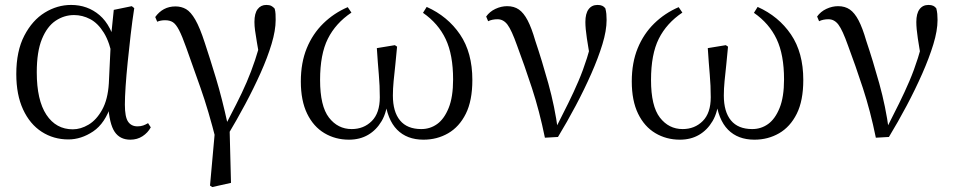

<svg xmlns="http://www.w3.org/2000/svg" viewBox="-20 -551 3872 778"><path d="M257 14Q197 14 149 -17Q101 -48 73.5 -107.5Q46 -167 46 -251Q46 -344 78.5 -406.5Q111 -469 161.5 -500Q212 -531 268 -531Q335 -531 383.5 -489.5Q432 -448 452 -358H459L437 -313Q425 -379 401 -418Q377 -457 345.5 -473.5Q314 -490 280 -490Q240 -490 205.5 -467Q171 -444 150 -393Q129 -342 129 -258Q129 -145 168 -86Q207 -27 275 -27Q307 -27 339 -46Q371 -65 394 -106.5Q417 -148 421 -213L430 -403L441 -511L514 -526L524 -518Q516 -467 509.5 -410.5Q503 -354 497.5 -300Q492 -246 489 -201Q486 -156 486 -127Q486 -77 499 -58Q512 -39 537 -39Q550 -39 560 -42.5Q570 -46 580 -52L591 -35Q579 -13 557.5 1Q536 15 508 15Q466 15 444.5 -17Q423 -49 418 -128H431Q406 -51 357.5 -18.5Q309 14 257 14Z M831 201 854 -55 856 20Q825 -103 792.5 -195Q760 -287 735 -357Q718 -405 705.5 -429Q693 -453 680.5 -461Q668 -469 649 -469Q631 -469 617 -463L609 -482Q624 -503 644.5 -514Q665 -525 691 -525Q715 -525 734 -514Q753 -503 771.5 -471Q790 -439 810 -377Q830 -317 855 -234.5Q880 -152 903 -46L910 -44L916 190L840 207ZM903 -4 886 -29Q914 -83 937.5 -129Q961 -175 979.5 -218Q998 -261 1013.5 -307.5Q1029 -354 1043 -409L1035 -298Q1026 -350 1021 -379.5Q1016 -409 1013.5 -427.5Q1011 -446 1011 -462Q1011 -497 1024 -514Q1037 -531 1059 -531Q1072 -531 1079.5 -527Q1087 -523 1093 -516Q1096 -505 1096.5 -494Q1097 -483 1097 -470Q1097 -428 1080.5 -373Q1064 -318 1036 -255.5Q1008 -193 973.5 -128.5Q939 -64 903 -4Z M1394 15Q1339 15 1294.5 -11.5Q1250 -38 1224.5 -90.5Q1199 -143 1199 -221Q1199 -297 1223 -355.5Q1247 -414 1290 -456Q1333 -498 1389 -522L1404 -500Q1340 -457 1308.5 -394Q1277 -331 1277 -227Q1277 -121 1313 -74.5Q1349 -28 1405 -28Q1454 -28 1486.5 -60.5Q1519 -93 1519 -157Q1519 -204 1515 -249Q1511 -294 1507 -356L1580 -368L1589 -362Q1586 -325 1582 -289.5Q1578 -254 1575 -222.5Q1572 -191 1572 -164Q1572 -98 1601 -63Q1630 -28 1687 -28Q1723 -28 1751.5 -48.5Q1780 -69 1798 -113.5Q1816 -158 1816 -229Q1816 -329 1786 -392.5Q1756 -456 1694 -499L1709 -523Q1794 -485 1844 -411.5Q1894 -338 1894 -227Q1894 -143 1867.5 -90Q1841 -37 1796 -11Q1751 15 1696 15Q1629 15 1589 -25.5Q1549 -66 1539 -150H1551Q1548 -97 1526.5 -60.5Q1505 -24 1471.5 -4.5Q1438 15 1394 15Z M2188 7Q2166 -101 2135.5 -194Q2105 -287 2075 -367Q2053 -429 2036.5 -451Q2020 -473 1996 -473Q1974 -473 1958 -465L1950 -484Q1964 -504 1987.5 -515Q2011 -526 2035 -526Q2063 -526 2082.5 -512.5Q2102 -499 2118 -468.5Q2134 -438 2149 -386Q2176 -306 2202 -212.5Q2228 -119 2241 -22H2227L2233 -34Q2260 -87 2282.5 -132.5Q2305 -178 2324 -222.5Q2343 -267 2358.5 -316Q2374 -365 2388 -424L2375 -295Q2364 -356 2358 -396Q2352 -436 2352 -462Q2352 -496 2365 -513.5Q2378 -531 2401 -531Q2413 -531 2420.5 -527.5Q2428 -524 2433 -517Q2436 -505 2437 -494.5Q2438 -484 2438 -470Q2438 -427 2421 -371.5Q2404 -316 2376 -252.5Q2348 -189 2313 -123Q2278 -57 2241 4Z M2735 15Q2680 15 2635.5 -11.5Q2591 -38 2565.5 -90.5Q2540 -143 2540 -221Q2540 -297 2564 -355.5Q2588 -414 2631 -456Q2674 -498 2730 -522L2745 -500Q2681 -457 2649.5 -394Q2618 -331 2618 -227Q2618 -121 2654 -74.5Q2690 -28 2746 -28Q2795 -28 2827.5 -60.5Q2860 -93 2860 -157Q2860 -204 2856 -249Q2852 -294 2848 -356L2921 -368L2930 -362Q2927 -325 2923 -289.5Q2919 -254 2916 -222.5Q2913 -191 2913 -164Q2913 -98 2942 -63Q2971 -28 3028 -28Q3064 -28 3092.5 -48.5Q3121 -69 3139 -113.5Q3157 -158 3157 -229Q3157 -329 3127 -392.5Q3097 -456 3035 -499L3050 -523Q3135 -485 3185 -411.5Q3235 -338 3235 -227Q3235 -143 3208.5 -90Q3182 -37 3137 -11Q3092 15 3037 15Q2970 15 2930 -25.5Q2890 -66 2880 -150H2892Q2889 -97 2867.5 -60.5Q2846 -24 2812.5 -4.5Q2779 15 2735 15Z M3529 7Q3507 -101 3476.5 -194Q3446 -287 3416 -367Q3394 -429 3377.5 -451Q3361 -473 3337 -473Q3315 -473 3299 -465L3291 -484Q3305 -504 3328.5 -515Q3352 -526 3376 -526Q3404 -526 3423.5 -512.5Q3443 -499 3459 -468.5Q3475 -438 3490 -386Q3517 -306 3543 -212.5Q3569 -119 3582 -22H3568L3574 -34Q3601 -87 3623.5 -132.5Q3646 -178 3665 -222.5Q3684 -267 3699.5 -316Q3715 -365 3729 -424L3716 -295Q3705 -356 3699 -396Q3693 -436 3693 -462Q3693 -496 3706 -513.5Q3719 -531 3742 -531Q3754 -531 3761.5 -527.5Q3769 -524 3774 -517Q3777 -505 3778 -494.5Q3779 -484 3779 -470Q3779 -427 3762 -371.5Q3745 -316 3717 -252.5Q3689 -189 3654 -123Q3619 -57 3582 4Z"/></svg>

Font: Noto Serif JP
Style: Regular
Weight: 400
Designer: Ryoko NISHIZUKA  (kana & ideographs); Frank Grießhammer (Latin, Greek & Cyrillic); Wenlong ZHANG  (bopomofo); Sandoll Co
Foundry: Adobe
Version: Version 2.003-H1;hotconv 1.1.1;makeotfexe 2.6.0